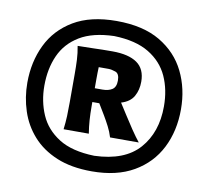

<svg xmlns="http://www.w3.org/2000/svg" viewBox="-69 -935 806 743"><g transform="rotate(10 333.5 -563.0)"><path d="M331.5 -857.9Q436 -857.9 503.2 -818.1Q570.3 -778.3 603 -711.7Q635.7 -645 635.7 -564Q635.7 -479 601.8 -412.1Q567.9 -345.2 501.2 -306.6Q434.6 -268.1 336.9 -268.1Q256.3 -268.1 198.5 -292.2Q140.6 -316.4 103.8 -357.9Q66.9 -399.4 49.6 -452.4Q32.2 -505.4 32.2 -563Q32.2 -645 64.5 -711.9Q96.7 -778.8 163.1 -818.4Q229.5 -857.9 331.5 -857.9ZM332.5 -798.8Q248.5 -796.4 197.3 -765.4Q146 -734.4 122.6 -682.1Q99.1 -629.9 99.1 -563Q99.1 -501.5 121.8 -449.2Q144.5 -397 196.3 -364.3Q248 -331.5 336.4 -329.1Q455.1 -333 512 -397.5Q568.8 -461.9 568.8 -564Q568.8 -629.4 545.2 -681.4Q521.5 -733.4 469.5 -764.9Q417.5 -796.4 332.5 -798.8ZM335.9 -739.3Q399.4 -739.3 432.6 -716.1Q465.8 -692.9 465.8 -642.6Q465.8 -610.4 451.7 -585.2Q437.5 -560.1 402.8 -549.8L431.2 -505.4Q446.8 -480.5 464.4 -454.6Q481.9 -428.7 497.1 -409.7H384.3Q377.9 -431.2 367.4 -451.4Q356.9 -471.7 346.2 -489.7L320.3 -532.7H293V-517.1Q293 -487.3 294.7 -462.2Q296.4 -437 300.8 -409.7H201.7Q205.1 -437 206.1 -462.2Q207 -487.3 207 -517.1V-627.4Q207 -657.7 205.8 -683.3Q204.6 -709 199.2 -736.8Q227.1 -736.8 260.7 -738Q294.4 -739.3 335.9 -739.3ZM332.5 -669.9H293.9Q293.5 -659.2 293.2 -647.5Q293 -635.7 293 -623V-586.9H323.2Q346.7 -586.9 361.3 -596.4Q376 -606 376 -631.3Q376 -658.7 360.1 -664.3Q344.2 -669.9 332.5 -669.9Z"/></g></svg>

Font: Pinar-DS1-FD ExtraBold
Style: Regular
Weight: 800
Designer: Amin Abedi
Version: Version 2.000